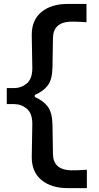

<svg xmlns="http://www.w3.org/2000/svg" viewBox="-20 -847 515 995"><path d="M331.5 127.9Q246.1 127.9 195.3 86.2Q144.5 44.4 144.5 -32.7Q144.5 -76.2 146 -118.9Q147.5 -161.6 147.5 -204.6Q147.5 -259.8 118.9 -283.7Q90.3 -307.6 52.7 -307.6H15.1V-390.6H52.7Q90.3 -390.6 118.9 -414.6Q147.5 -438.5 147.5 -493.7Q147.5 -537.1 146 -580.3Q144.5 -623.5 144.5 -666.5Q144.5 -743.7 195.3 -785.2Q246.1 -826.7 331.5 -826.7H428.2V-731.9Q402.8 -733.9 382.1 -734.4Q361.3 -734.9 347.2 -734.9Q254.9 -731.9 254.4 -648.4L252 -496.6Q250.5 -434.1 227.3 -403.8Q204.1 -373.5 160.2 -355V-344.2Q204.1 -325.7 227.3 -294.9Q250.5 -264.2 252 -201.7L254.4 -50.3Q254.9 32.7 347.2 35.6Q361.3 35.6 382.1 35.2Q402.8 34.7 430.2 32.7V127.9Z"/></svg>

Font: Pinar DS4-Medium
Style: Regular
Weight: 500
Designer: Amin Abedi
Version: Version 2.000